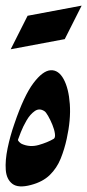

<svg xmlns="http://www.w3.org/2000/svg" viewBox="-20 -660 310 682"><path d="M210 -521 18 -485 78 -604 270 -640ZM217 -167Q209 -130 195.5 -96.5Q182 -63 157 -38.5Q132 -14 90 -3Q45 9 24 -7Q3 -23 0.5 -56.5Q-2 -90 7 -133.5Q16 -177 31 -220Q65 -320 98.5 -364.5Q132 -409 160 -410.5Q188 -412 206 -379Q224 -346 228 -290.5Q232 -235 217 -167ZM138 -265Q120 -277 103.5 -265.5Q87 -254 74.5 -232.5Q62 -211 54 -190.5Q46 -170 44 -164Q43 -161 48 -156Q53 -151 57 -149Q86 -136 117.5 -145Q149 -154 171 -167Q177 -171 175 -185.5Q173 -200 166 -217Q159 -234 151 -248Q143 -262 138 -265Z"/></svg>

Font: Aref Ruqaa Ink
Style: Regular
Weight: 400
Designer: Abdullah Aref
Version: Version 1.005